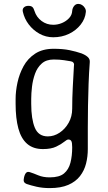

<svg xmlns="http://www.w3.org/2000/svg" viewBox="-20 -757 555 984"><path d="M235 207Q198 207 167.5 200Q137 193 117 186Q105 181 102.5 173.5Q100 166 103 153Q107 135 114.5 128Q122 121 135 126Q151 131 176 141.5Q201 152 235 152Q284 152 308 132Q332 112 341 77Q350 42 350 -2Q350 -26 345.5 -34Q341 -42 330 -42Q323 -42 308.5 -30Q294 -18 268 -5.5Q242 7 200 7Q150 7 119 -20Q88 -47 74 -99Q60 -151 60 -225V-250Q60 -289 69.5 -333.5Q79 -378 100.5 -417.5Q122 -457 160 -482Q198 -507 255 -507Q302 -507 336 -500Q370 -493 399 -483Q417 -476 429.5 -465Q442 -454 440 -437Q436 -383 434 -327Q432 -271 431 -214.5Q430 -158 430 -102.5Q430 -47 430 7Q430 46 421 81.5Q412 117 390 145.5Q368 174 330 190.5Q292 207 235 207ZM225 -58Q257 -58 285.5 -77Q314 -96 332 -128Q350 -160 350 -200Q350 -254 353 -311Q356 -368 359 -421Q361 -430 356 -436Q351 -442 342 -443Q331 -445 308 -448.5Q285 -452 255 -452Q217 -452 194 -431.5Q171 -411 159.5 -379Q148 -347 144 -312.5Q140 -278 140 -250V-225Q140 -147 158.5 -102.5Q177 -58 225 -58ZM126 -727Q140 -727 146.5 -720.5Q153 -714 157 -700Q167 -669 193 -649.5Q219 -630 253 -630Q276 -630 297.5 -639Q319 -648 334 -664Q349 -680 350 -701Q351 -715 359.5 -726Q368 -737 381 -737H382Q392 -737 401 -731Q410 -725 415.5 -715.5Q421 -706 420 -696Q417 -661 393.5 -631Q370 -601 333.5 -583.5Q297 -566 253 -566Q215 -566 182.5 -584Q150 -602 127.5 -631.5Q105 -661 97 -697Q94 -711 102.5 -719Q111 -727 125 -727Z"/></svg>

Font: Winky Sans Light
Style: Regular
Weight: 300
Designer: Simon Atzbach
Foundry: typofactur
Version: Version 1.205